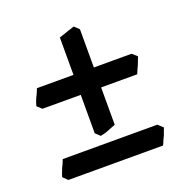

<svg xmlns="http://www.w3.org/2000/svg" viewBox="-93 -604 597 631"><g transform="rotate(-20 205.0 -288.0)"><path d="M247.1 -172.9Q246.1 -171.9 234.9 -168L220.2 -162.1Q210.4 -158.2 205.3 -157Q200.2 -155.8 191.9 -153.8L175.8 -168.9V-303.2H42L25.9 -317.9Q27.8 -325.7 29.8 -331.1L36.1 -346.2Q38.1 -350.1 40 -354Q42 -357.9 43 -360.8Q47.9 -372.1 47.9 -373H175.8V-503.9L188 -507.8Q194.8 -509.8 202.9 -512.9Q210.9 -516.1 219.2 -518.1Q226.1 -521 231 -522L247.1 -506.8V-373H378.9L396 -357.9Q396 -356.9 391.1 -345.2L384.8 -329.1Q382.8 -325.2 380.9 -321Q378.9 -316.9 377.9 -314Q377 -312 375.5 -308.1Q374 -304.2 373 -303.2H247.1ZM396 -108.9Q396 -107.9 391.1 -96.2Q390.1 -94.2 388.2 -88.1Q386.2 -82 384.8 -80.1Q382.8 -76.2 380.9 -72Q378.9 -67.9 377.9 -64.9Q377 -62 375.5 -59.1Q374 -56.2 373 -54.2H42L25.9 -69.8Q25.9 -70.8 26.9 -73Q27.8 -75.2 28.3 -77.6Q28.8 -80.1 29.8 -82Q30.8 -84 33 -90.1Q35.2 -96.2 36.1 -98.1Q38.1 -102.1 40 -106Q42 -109.9 43 -112.8Q47.9 -124 47.9 -125H378.9Z"/></g></svg>

Font: Gentium Basic
Style: Bold
Weight: 700
Designer: J. Victor Gaultney and Annie Olsen
Foundry: SIL International
Version: Version 1.100